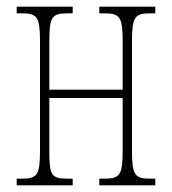

<svg xmlns="http://www.w3.org/2000/svg" viewBox="-20 -556 516 576"><path d="M30 0H198V-20H183C133 -20 128 -31 128 -105V-262H348V-105C348 -31 340 -20 293 -20H278V0H446V-20H431C384 -20 376 -31 376 -105V-431C376 -505 384 -516 431 -516H446V-536H278V-516H293C340 -516 348 -505 348 -431V-287H128V-431C128 -505 135 -516 183 -516H198V-536H30V-516H45C92 -516 100 -505 100 -431V-105C100 -31 92 -20 45 -20H30Z"/></svg>

Font: Noto Serif ExtraCondensed Thin
Style: Regular
Weight: 100
Width: 2
Designer: Monotype Design Team
Foundry: Monotype Imaging Inc.
Version: Version 2.013